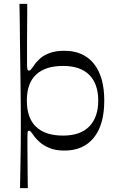

<svg xmlns="http://www.w3.org/2000/svg" viewBox="-20 -760 629 987"><path d="M83 207Q84 143 85 93Q86 43 86.5 0Q87 -43 87 -83.5Q87 -124 87 -166Q87 -193 86.5 -236.5Q86 -280 85.5 -333.5Q85 -387 84 -445Q83 -503 82.5 -558.5Q82 -614 81.5 -661Q81 -708 80 -740H120Q120 -725 120 -694Q120 -663 119.5 -624.5Q119 -586 119 -547.5Q119 -509 119 -478Q119 -447 119 -432Q119 -412 121 -404.5Q123 -397 129 -397Q134 -397 139 -402.5Q144 -408 155 -424Q165 -440 184 -457.5Q203 -475 234 -487Q265 -499 311 -499Q409 -499 462.5 -432.5Q516 -366 516 -243Q516 -119 462.5 -52.5Q409 14 311 14Q267 14 236 1.5Q205 -11 185 -28.5Q165 -46 155 -61Q144 -77 139 -82.5Q134 -88 129 -88Q123 -88 122 -81Q121 -74 121 -56Q121 -38 121 -8.5Q121 21 121.5 55Q122 89 122 120.5Q122 152 122.5 175Q123 198 123 207ZM118 -243Q118 -153 165.5 -108Q213 -63 304 -63Q394 -63 439.5 -110.5Q485 -158 485 -243Q485 -328 439.5 -374.5Q394 -421 304 -421Q213 -421 165.5 -376.5Q118 -332 118 -243Z"/></svg>

Font: Ojuju Medium
Style: Regular
Weight: 500
Designer: Chisaokwu Joboson, Mirko Velimirovic
Foundry: Udi Foundry
Version: Version 1.000